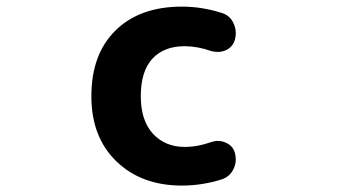

<svg xmlns="http://www.w3.org/2000/svg" viewBox="-20 -580 1040 592"><path d="M541 -7.8Q416 -7.8 338.9 -82.5Q261.7 -157.2 261.7 -283.2Q261.7 -413.1 336.4 -486.3Q411.1 -559.6 541 -559.6Q602.5 -559.6 664.1 -540Q689.5 -532.2 700.2 -507.8Q707 -493.2 707 -477.5Q707 -467.8 704.1 -457Q697.3 -434.6 675.8 -424.8Q663.1 -419.9 651.4 -419.9Q640.6 -419.9 629.9 -422.9Q588.9 -437.5 548.8 -437.5Q485.4 -437.5 449.2 -398.4Q414.1 -359.4 414.1 -283.2Q414.1 -209 451.2 -168Q489.3 -127 548.8 -127Q589.8 -127 629.9 -141.6Q641.6 -145.5 651.4 -145.5Q664.1 -145.5 674.8 -140.6Q697.3 -131.8 704.1 -109.4Q707 -98.6 707 -87.9Q707 -73.2 700.2 -59.6Q689.5 -36.1 665 -27.3Q603.5 -7.8 541 -7.8Z"/></svg>

Font: Rounded-X Mgen+ 1m bold
Style: Bold
Weight: 700
Designer: [Source Han Sans]
Ryoko NISHIZUKA  (kana & ideographs); Paul D. Hunt (Latin, Greek & Cyrillic); Wenlong ZHANG  (bopomofo
Version: Version 1.059.20150602